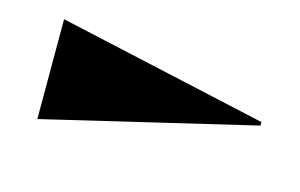

<svg xmlns="http://www.w3.org/2000/svg" viewBox="-42 -459 571 366"><g transform="rotate(15 244.0 -276.5)"><path d="M48 -178V-375L462 -283V-276Z"/></g></svg>

Font: Reggae One
Style: Regular
Weight: 400
Designer: Fontworks Inc.
Foundry: Fontworks Inc.
Version: Version 1.100